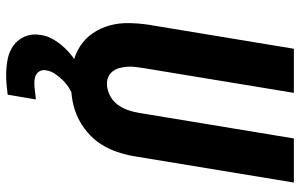

<svg xmlns="http://www.w3.org/2000/svg" viewBox="-200 -576 999 640"><g transform="rotate(90 300.0 -255.5)"><path d="M258 8Q224 8 192.5 1.5Q161 -5 134.5 -22Q108 -39 90.5 -64.5Q73 -90 64.5 -120.5Q56 -151 56.5 -184.5Q57 -218 62 -251L142 -735H289L206 -231Q204 -218 202.5 -205Q201 -192 202 -179.5Q203 -167 206 -155Q209 -143 216 -133Q223 -123 234 -117.5Q245 -112 258 -112Q277 -112 296 -121Q315 -130 327.5 -146.5Q340 -163 346.5 -182Q353 -201 356 -220L441 -735H588L500 -201Q495 -173 485.5 -145Q476 -117 460 -92Q444 -67 420.5 -47Q397 -27 370 -14.5Q343 -2 314.5 3Q286 8 258 8ZM230 224Q203 224 177 219Q151 214 131 199.5Q111 185 101 161Q91 137 96 110Q98 92 106.5 75Q115 58 127 43Q139 28 153.5 15Q168 2 184 -8H307L306 0Q290 4 275 13Q260 22 248 34Q236 46 226 60.5Q216 75 214 91Q212 100 215 108Q218 116 224 121Q230 126 238 128Q246 130 255 130Q269 130 283 128Q297 126 311 125L295 219Q279 221 262.5 222.5Q246 224 230 224Z"/></g></svg>

Font: Iosevka Heavy Extended Oblique
Style: Regular
Weight: 900
Width: 7
Italic angle: -9°
Monospace: yes
Designer: Belleve Invis
Foundry: Belleve Invis
Version: Version 32.5.0; ttfautohint (v1.8.4)